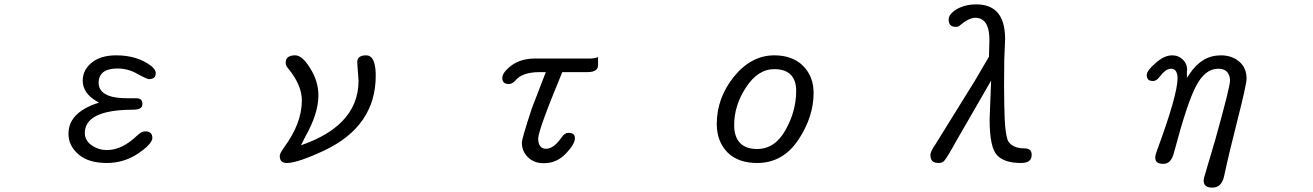

<svg xmlns="http://www.w3.org/2000/svg" viewBox="-20 -735 6040 883"><path d="M471.7 14.6Q550.8 14.6 617.2 -30.3Q662.6 -61.5 675.3 -84Q680.7 -92.8 680.7 -99.6Q680.7 -115.2 672.9 -123Q665 -130.9 646.5 -130.9Q630.9 -130.9 610.4 -111.3Q541 -44.9 471.7 -44.9Q433.6 -44.9 402.3 -66.4Q370.1 -88.4 370.1 -123Q370.1 -157.7 394 -181.6Q442.9 -230.5 592.8 -230.5Q619.1 -230.5 628.9 -240.2Q634.8 -246.1 634.8 -256.8Q634.8 -270 628.2 -276.6Q621.6 -283.2 605.5 -283.2H565.4Q522.9 -283.2 494.1 -290.5Q465.3 -297.9 449.5 -313.7Q433.6 -329.6 433.6 -354.5Q433.6 -382.3 449.7 -398.4Q471.2 -419.9 520.5 -419.9Q571.3 -419.9 614.7 -393.6Q638.2 -380.9 649.7 -376Q661.1 -371.1 664.1 -371.1Q681.6 -371.1 689.5 -378.9Q696.3 -385.7 696.3 -400.4Q696.3 -413.1 677.2 -430.2Q612.8 -480.5 514.6 -480.5Q443.8 -480.5 402.8 -447.8Q360.4 -413.6 360.4 -364.3Q360.4 -307.6 422.4 -270.5L435.1 -262.7L412.6 -255.4Q327.1 -222.7 303.7 -166.5Q294.9 -144.5 294.9 -119.1Q294.9 -65.4 340.6 -25.4Q386.2 14.6 471.7 14.6Z M1266.6 -18.6Q1266.6 -1.5 1274.7 6.6Q1282.7 14.6 1299.8 14.6Q1348.1 14.6 1472.7 -43.5Q1708 -155.8 1708 -386.7Q1708 -418.9 1702.6 -440.2Q1697.3 -461.4 1687.7 -470.9Q1678.2 -480.5 1664.1 -480.5Q1640.6 -480.5 1630.9 -470.7Q1623 -462.9 1623 -448.2L1624 -432.1L1628.9 -364.3Q1628.9 -252.4 1550.8 -174.3Q1489.3 -112.8 1380.4 -72.8L1364.3 -66.9L1382.8 -104Q1444.3 -211.9 1444.3 -295.9Q1444.3 -362.3 1406.2 -421.4Q1370.1 -480.5 1337.9 -480.5Q1303.7 -480.5 1295.9 -460Q1293.9 -453.6 1293.9 -446.8Q1293.9 -439.9 1296.6 -433.6Q1299.3 -427.2 1305.2 -420.4Q1368.2 -343.3 1368.2 -273.4Q1368.2 -166.5 1284.7 -54.7Q1274.4 -40 1270.5 -31.5Q1266.6 -22.9 1266.6 -18.6Z M2481.4 15.6Q2540 15.6 2582 -28.3Q2603 -50.3 2613.5 -68.1Q2624 -85.9 2624 -98.4Q2624 -110.8 2618.2 -116.7Q2610.8 -124 2593.8 -124Q2576.2 -124 2562.5 -102.5Q2552.2 -87.9 2540 -75.2Q2515.1 -50.8 2491.2 -50.8Q2476.1 -50.8 2466.8 -60.1Q2455.1 -71.8 2455.1 -97.7Q2455.1 -136.2 2565.9 -403.3H2681.6Q2711.4 -403.3 2722.7 -415Q2730.5 -422.4 2730.5 -436.5V-472.7Q2715.3 -465.8 2692.4 -465.8H2440.4Q2374.5 -465.8 2331.1 -433.1Q2290 -401.9 2290 -376Q2290 -362.8 2297.1 -355.7Q2304.2 -348.6 2321.3 -348.6Q2335.9 -348.6 2351.1 -365.7Q2381.8 -402.3 2458 -403.3H2480.5H2490.2L2426.3 -237.8Q2381.3 -101.1 2379.9 -80.1Q2379.9 -39.1 2408.2 -11.7Q2422.4 2 2440.2 8.8Q2458 15.6 2481.4 15.6Z M3461.9 -49.8Q3411.1 -49.8 3384.3 -76.7Q3356.4 -104.5 3356.4 -160.2Q3356.4 -250 3410.2 -332Q3464.8 -417 3541 -417Q3590.8 -417 3616.2 -391.6Q3641.6 -366.2 3641.6 -317.4Q3641.6 -225.6 3593.8 -139.2Q3544.9 -49.8 3461.9 -49.8ZM3461.9 14.6Q3580.6 14.6 3651.4 -91.8Q3721.7 -197.3 3721.7 -307.6Q3721.7 -383.8 3672.9 -432.6Q3624 -480.5 3541 -480.5Q3436 -480.5 3356 -383.3Q3276.4 -284.7 3276.4 -165Q3276.4 -84 3326.2 -33.7Q3375 14.6 3461.9 14.6Z M4258.8 -22.5Q4258.8 2.4 4274.9 10.3Q4283.2 14.6 4297.4 14.6Q4312.5 14.6 4321.3 5.9Q4333 -5.4 4382.8 -95.2L4538.1 -364.3L4531.2 -186.5Q4531.2 -56.6 4565.4 -21.5Q4567.4 -19.5 4567.9 -18.6Q4601.6 14.6 4675.8 14.6Q4703.6 14.6 4715.3 2.9Q4724.6 -6.3 4724.6 -23.4Q4724.6 -26.9 4724.1 -30Q4723.6 -33.2 4722.7 -35.6Q4721.2 -40.5 4717.3 -44.4Q4709.5 -52.2 4690.4 -52.7Q4639.2 -52.7 4617.2 -84.5Q4609.4 -98.6 4604.5 -138.4Q4599.6 -178.2 4598.6 -255.9L4597.7 -338.9L4598.6 -461.4L4602.5 -554.7Q4602.5 -643.1 4563 -682.1Q4530.3 -714.8 4469.7 -714.8Q4418 -714.8 4379.4 -692.4Q4342.8 -669.9 4342.8 -645.5Q4342.8 -627.9 4351.1 -619.6Q4359.4 -611.3 4377 -611.3Q4387.2 -611.3 4395 -618.7Q4436 -653.3 4465.8 -653.3Q4490.2 -653.3 4505.9 -637.7Q4530.3 -613.3 4530.3 -550.8L4528.3 -474.6L4462.9 -362.8L4283.2 -73.2Q4258.8 -38.1 4258.8 -22.5Z M5515.6 94.7Q5515.6 110.4 5523.4 118.2Q5533.2 127.9 5555.7 127.9Q5577.1 127.9 5590.8 114.3Q5604.5 100.6 5610.4 71.8Q5630.9 -24.9 5671.9 -186Q5691.9 -264.6 5702.4 -312.5Q5712.9 -360.4 5712.9 -373Q5712.9 -423.3 5679 -451.9Q5645 -480.5 5594.7 -480.5Q5507.3 -480.5 5451.2 -395.5L5438.5 -377V-404.8L5439.5 -415.5Q5439.5 -440.9 5420.9 -460Q5400.4 -480.5 5371.1 -480.5Q5333.5 -480.5 5294.4 -444.8Q5253.9 -410.6 5253.9 -389.6Q5253.9 -371.6 5265.6 -365.7Q5272.5 -362.3 5283.2 -362.3Q5298.3 -362.3 5313 -381.8Q5340.8 -418.9 5365.2 -418.9Q5377 -418.9 5384.8 -411.6Q5395.5 -400.4 5395.5 -375Q5395.5 -299.3 5301.3 -43.5Q5293 -22.9 5293 -10Q5293 2.9 5299.8 9.8Q5308.6 18.6 5330.1 18.6Q5347.7 18.6 5359.4 6.8Q5372.6 -6.3 5379.9 -36.1Q5439.9 -262.2 5479.5 -336.9Q5521 -418.9 5582 -418.9Q5618.2 -418.9 5630.4 -393.6Q5636.7 -381.3 5636.7 -363.3Q5636.7 -335 5568.8 -91.8L5522.9 63.5Q5515.6 85.9 5515.6 94.7Z"/></svg>

Font: YuPearl-Light
Style: Light
Weight: 300
Designer: Max Yao
Foundry: Max-Everyday
Version: Version 1.011; ttfautohint (v1.8.3)